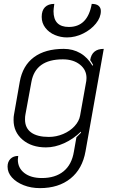

<svg xmlns="http://www.w3.org/2000/svg" viewBox="-20 -761 586 990"><path d="M19 98Q19 73 34 58Q49 43 74 43Q72 55 72 62Q72 105 105.5 131Q139 157 196 157Q265 157 307.5 122.5Q350 88 361 21L374 -53L398 -77L397 -82Q358 -44 310.5 -22.5Q263 -1 217 -1Q143 -1 96.5 -40.5Q50 -80 50 -142Q50 -160 52 -169L82 -340Q97 -423 155 -466Q213 -509 309 -509Q356 -509 394 -487Q432 -465 457 -422L460 -426Q454 -439 445 -451Q454 -509 515 -509L421 19Q405 110 343.5 159.5Q282 209 186 209Q140 209 102 194Q64 179 41.5 154Q19 129 19 98ZM393 -165 425 -344Q426 -349 426 -359Q426 -401 392 -428Q358 -455 304 -455Q163 -455 142 -339L111 -170Q109 -161 109 -145Q109 -101 140.5 -78Q172 -55 232 -55Q270 -55 305.5 -70Q341 -85 364.5 -110.5Q388 -136 393 -165ZM195 -674Q195 -707 212 -724Q229 -741 260 -741Q256 -713 256 -703Q256 -622 335 -622Q432 -622 453 -741Q477 -741 488.5 -731Q500 -721 500 -704Q500 -671 474.5 -639.5Q449 -608 408.5 -588Q368 -568 325 -568Q293 -568 263 -580.5Q233 -593 214 -617.5Q195 -642 195 -674Z"/></svg>

Font: K2D ExtraLight
Style: Italic
Weight: 275
Italic angle: -10°
Designer: Katatrad Aksorn Co.,Ltd.
Foundry: Cadson Demak Co.,Ltd.
Version: Version 1.000; ttfautohint (v1.6)